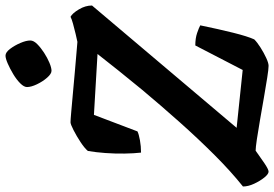

<svg xmlns="http://www.w3.org/2000/svg" viewBox="-187 -826 995 697"><g transform="rotate(-90 310.5 -477.5)"><path d="M36 0Q27 0 14.5 -15.5Q2 -31 -8 -52.5Q-18 -74 -18 -93Q36 -136 96 -196Q156 -256 216.5 -324Q277 -392 333 -459Q369 -503 402.5 -544.5Q436 -586 463 -621L242 -634L182 -476Q172 -471 150 -467Q128 -463 105 -463Q102 -489 101.5 -523.5Q101 -558 103.5 -592.5Q106 -627 111 -656Q121 -668 143 -682.5Q165 -697 186.5 -708Q208 -719 215 -719Q223 -719 251.5 -716.5Q280 -714 318.5 -710.5Q357 -707 396 -703.5Q435 -700 465.5 -697.5Q496 -695 507 -694Q517 -696 536 -700.5Q555 -705 573 -710Q591 -715 598 -719Q611 -712 625 -688.5Q639 -665 639 -641L195 -116L405 -94L494 -266Q520 -266 539 -259.5Q558 -253 567 -248Q553 -180 540 -128Q527 -76 516 -52Q505 -41 486 -29Q467 -17 448.5 -8.5Q430 0 420 0Q408 0 376.5 -5Q345 -10 304.5 -17Q264 -24 224 -31Q184 -38 153.5 -42.5Q123 -47 112 -47Q90 -31 67 -15.5Q44 0 36 0ZM402 -788Q391 -788 377 -804Q363 -820 353 -841Q343 -862 343 -877Q343 -888 356.5 -901.5Q370 -915 390 -927Q410 -939 428.5 -947Q447 -955 457 -955Q469 -955 481.5 -938.5Q494 -922 503 -901Q512 -880 512 -865Q512 -853 499 -840Q486 -827 467.5 -815Q449 -803 431 -795.5Q413 -788 402 -788Z"/></g></svg>

Font: Texturina 72pt 72pt ExtraBold
Style: Italic
Weight: 800
Italic angle: -11°
Designer: Guillermo Torres Carreño
Foundry: Omnibus-Type
Version: Version 1.002; ttfautohint (v1.8.3)